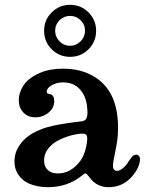

<svg xmlns="http://www.w3.org/2000/svg" viewBox="-20 -767 620 797"><path d="M98 -6Q74 -17 57 -40.5Q40 -64 40 -97Q40 -132 59.5 -162Q79 -192 114 -213Q152 -235 202.5 -245.5Q253 -256 316 -263Q331 -264 337 -273Q343 -282 343 -299Q343 -309 341 -329Q335 -372 309.5 -398.5Q284 -425 241 -425Q215 -425 194.5 -413Q174 -401 174 -386Q174 -379 183 -377Q205 -376 205 -347Q205 -319 181.5 -299.5Q158 -280 127 -280Q96 -280 77 -300Q58 -320 58 -350Q58 -389 86 -424Q107 -448 147 -465Q187 -482 241 -482Q319 -482 374 -447Q470 -387 470 -237Q470 -206 466.5 -182.5Q463 -159 456 -125Q449 -94 449 -78Q449 -68 453.5 -63Q458 -58 466 -58Q482 -58 502 -80Q507 -85 515 -99L527 -115Q535 -125 546 -125Q552 -125 556.5 -120Q561 -115 561 -106Q561 -87 550 -66Q539 -45 521 -27Q484 10 431 10Q382 10 353 -29Q347 -37 342.5 -42Q338 -47 335 -47Q331 -47 326 -43Q321 -39 320 -38Q260 10 180 10Q133 10 98 -6ZM220 -47Q275 -47 314 -100Q328 -120 335 -147Q342 -174 342 -193Q342 -205 336.5 -209Q331 -213 314 -212Q283 -209 252 -197.5Q221 -186 201 -171Q163 -141 163 -101Q163 -76 178 -61.5Q193 -47 220 -47ZM163 -639Q163 -684 194.5 -715.5Q226 -747 271 -747Q316 -747 347.5 -715.5Q379 -684 379 -639Q379 -594 347.5 -562.5Q316 -531 271 -531Q226 -531 194.5 -562.5Q163 -594 163 -639ZM271 -577Q296 -577 314.5 -595.5Q333 -614 333 -639Q333 -665 314.5 -683Q296 -701 271 -701Q245 -701 227 -683Q209 -665 209 -639Q209 -614 227 -595.5Q245 -577 271 -577Z"/></svg>

Font: Raigarh Medium
Style: Regular
Weight: 500
Designer: jaikishan Patel
Foundry: MagicType
Version: Version 1.000